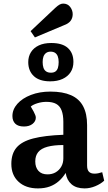

<svg xmlns="http://www.w3.org/2000/svg" viewBox="-20 -1033 602 1067"><path d="M191 14Q123 14 83 -23Q43 -60 43 -122Q43 -179 72 -213Q101 -247 164.5 -263.5Q228 -280 332 -284V-356Q332 -394 322.5 -419Q313 -444 292.5 -455.5Q272 -467 238 -467Q213 -467 188.5 -459.5Q164 -452 151 -441Q161 -425 167 -413Q173 -401 176 -393.5Q179 -386 179 -379Q179 -359 161 -344.5Q143 -330 113 -330Q81 -330 65 -345.5Q49 -361 49 -388Q49 -425 76.5 -456Q104 -487 152 -505.5Q200 -524 260 -524Q329 -524 374.5 -504Q420 -484 442 -442.5Q464 -401 464 -338V-113Q464 -90 474 -79Q484 -68 505 -68Q515 -68 525.5 -70Q536 -72 548 -76L559 -29Q540 -11 510 1.5Q480 14 450 14Q404 14 377.5 -9Q351 -32 345 -72Q329 -46 307 -26.5Q285 -7 256.5 3.5Q228 14 191 14ZM244 -64Q270 -64 289.5 -75.5Q309 -87 320.5 -107Q332 -127 332 -153V-227Q279 -227 244 -217.5Q209 -208 192.5 -188Q176 -168 176 -136Q176 -103 193.5 -83.5Q211 -64 244 -64ZM259 -581Q199 -581 168 -610Q137 -639 137 -688Q137 -719 152 -743Q167 -767 195.5 -780.5Q224 -794 265 -794Q327 -794 357.5 -766Q388 -738 388 -689Q388 -656 372.5 -632Q357 -608 328 -594.5Q299 -581 259 -581ZM263 -629Q279 -629 288.5 -636Q298 -643 302 -656.5Q306 -670 306 -688Q306 -707 301 -720Q296 -733 286 -739.5Q276 -746 261 -746Q246 -746 236 -738.5Q226 -731 221.5 -718.5Q217 -706 217 -688Q217 -670 221.5 -656.5Q226 -643 236.5 -636Q247 -629 263 -629ZM174 -825 150 -860 287 -989Q301 -1002 311 -1007.5Q321 -1013 331 -1013Q356 -1013 370 -994.5Q384 -976 384 -954Q384 -933 372.5 -917.5Q361 -902 336 -893Z"/></svg>

Font: Literata 18pt SemiBold
Style: Regular
Weight: 600
Designer: Latin by Veronika Burian and Jose Scaglione. Greek by Irene Vlachou. Cyrillic by Vera Evstafieva.
Foundry: TypeTogether
Version: Version 3.103;gftools[0.9.29]